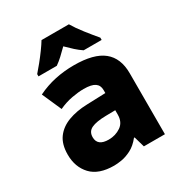

<svg xmlns="http://www.w3.org/2000/svg" viewBox="-181 -891 962 1027"><g transform="rotate(-30 300.0 -378.0)"><path d="M227 10Q132 10 86 -39Q40 -88 40 -165Q40 -229 68.5 -267.5Q97 -306 147.5 -325Q198 -344 264 -346L379 -350V-369Q379 -398 358 -412.5Q337 -427 289 -427Q257 -427 216 -419.5Q175 -412 134 -393L81 -513Q134 -539 190.5 -551Q247 -563 307 -563Q430 -563 487.5 -516.5Q545 -470 545 -377V0H415L396 -66H392Q364 -31 332.5 -15Q301 1 273.5 5.5Q246 10 227 10ZM271 -125Q313 -125 346 -147.5Q379 -170 379 -217V-244L321 -243Q261 -242 231.5 -228Q202 -214 202 -179Q202 -125 271 -125ZM114 -620Q130 -638 151.5 -664.5Q173 -691 193 -718.5Q213 -746 225 -766H394Q414 -732 445 -692.5Q476 -653 504 -620V-606H393Q372 -620 352 -638Q332 -656 309 -679Q285 -655 266 -637.5Q247 -620 227 -606H114Z"/></g></svg>

Font: Noto Sans Mono Black
Style: Regular
Weight: 900
Designer: Monotype Design Team
Foundry: Monotype Imaging Inc.
Version: Version 2.014